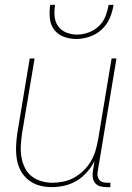

<svg xmlns="http://www.w3.org/2000/svg" viewBox="-20 -760 540 788"><path d="M192 8Q165 8 140.5 1Q116 -6 96.5 -21.5Q77 -37 65 -59.5Q53 -82 49 -107.5Q45 -133 46 -159.5Q47 -186 51 -213L102 -520H122L70 -210Q67 -186 65.5 -162Q64 -138 68 -115Q72 -92 82 -71.5Q92 -51 109.5 -37Q127 -23 149.5 -16.5Q172 -10 196 -10Q218 -10 241.5 -15Q265 -20 286 -32Q307 -44 324.5 -61.5Q342 -79 354 -100Q366 -121 372.5 -143.5Q379 -166 383 -189L438 -520H458L381 -56Q379 -47 380.5 -38Q382 -29 387.5 -22Q393 -15 401.5 -12.5Q410 -10 419 -10H433V8H416Q403 8 391 4.5Q379 1 371 -8Q363 -17 361 -30Q359 -43 361 -56L368 -99Q356 -75 337 -53.5Q318 -32 294.5 -18Q271 -4 244.5 2Q218 8 192 8ZM293 -600Q266 -600 241 -609.5Q216 -619 201.5 -639Q187 -659 184.5 -686Q182 -713 186 -740H206Q202 -717 204 -693.5Q206 -670 218.5 -652.5Q231 -635 252 -626.5Q273 -618 296 -618Q319 -618 343 -626.5Q367 -635 385.5 -652.5Q404 -670 413 -693.5Q422 -717 426 -740H446Q442 -713 430.5 -686Q419 -659 397.5 -639Q376 -619 348 -609.5Q320 -600 293 -600Z"/></svg>

Font: Iosevka Thin
Style: Italic
Weight: 100
Italic angle: -9°
Monospace: yes
Designer: Belleve Invis
Foundry: Belleve Invis
Version: Version 32.5.0; ttfautohint (v1.8.4)